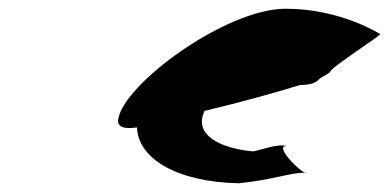

<svg xmlns="http://www.w3.org/2000/svg" viewBox="-20 -720 891 440"><path d="M251 -447C248 -428 265 -424 294 -428C296 -358 383 -303 527 -300C607 -308 651 -326 680 -324C662 -330 608 -388 637 -385C619 -392 577 -376 560 -373C484 -380 424 -411 448 -464L449 -466C529 -485 609 -507 667 -525C698 -526 704 -531 714 -541C728 -549 737 -554 737 -556C739 -566 858 -642 851 -642C851 -642 761 -700 635 -700C497 -700 263 -527 251 -447Z"/></svg>

Font: Ampere
Style: UltExtIta
Weight: 400
Version: Version 1